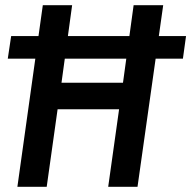

<svg xmlns="http://www.w3.org/2000/svg" viewBox="-20 -720 737 740"><path d="M10 -494 23 -581H697L685 -494ZM47 0 145 -700H258L217 -401H454L495 -700H609L510 0H397L439 -299H202L160 0Z"/></svg>

Font: Finlandica Medium
Style: Italic
Weight: 500
Italic angle: -8°
Designer: Niklas Ekholm, Juho Hiilivirta, Jaakko Suomalainen
Foundry: Helsinki Type Studio
Version: Version 1.063